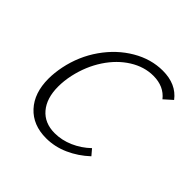

<svg xmlns="http://www.w3.org/2000/svg" viewBox="-122 -514 617 617"><g transform="rotate(45 186.5 -205.5)"><path d="M271 -382Q230 -382 191.5 -358Q153 -334 125 -291.5Q97 -249 85 -195Q79 -167 79 -141Q79 -88 105 -57.5Q131 -27 177 -27Q209 -27 240 -40.5Q271 -54 296 -78L313 -58Q282 -29 245 -12.5Q208 4 169 4Q109 4 74 -34Q39 -72 39 -137Q39 -163 45 -193Q58 -256 93.5 -306.5Q129 -357 178.5 -386Q228 -415 281 -415Q342 -415 373 -374L345 -349Q319 -382 271 -382Z"/></g></svg>

Font: Ysabeau Light
Style: Italic
Weight: 300
Italic angle: -12°
Designer: Christian Thalmann (Catharsis Fonts)
Version: Version 0.003